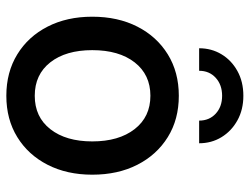

<svg xmlns="http://www.w3.org/2000/svg" viewBox="-110 -658 781 600"><g transform="rotate(90 280.0 -358.5)"><path d="M279.8 11.7Q206.1 11.7 150.4 -22.5Q94.7 -56.6 63.7 -117.2Q32.7 -177.7 32.7 -256.8Q32.7 -336.9 63.7 -397.7Q94.7 -458.5 150.4 -492.9Q206.1 -527.3 279.8 -527.3Q353.5 -527.3 408.9 -492.9Q464.4 -458.5 495.4 -397.7Q526.4 -336.9 526.4 -256.8Q526.4 -177.7 495.4 -117.2Q464.4 -56.6 408.9 -22.5Q353.5 11.7 279.8 11.7ZM279.8 -77.1Q346.2 -77.1 384.3 -126Q422.4 -174.8 422.4 -256.8Q422.4 -339.8 384 -389.2Q345.7 -438.5 279.8 -438.5Q213.9 -438.5 175.5 -389.4Q137.2 -340.3 137.2 -256.8Q137.2 -174.3 175.3 -125.7Q213.4 -77.1 279.8 -77.1ZM279.8 -729Q323.2 -729 356.7 -710.4Q390.1 -691.9 409.2 -660.6Q428.2 -629.4 428.2 -590.8H357.4Q357.4 -622.6 335.7 -642.6Q314 -662.6 279.8 -662.6Q245.6 -662.6 223.6 -642.6Q201.7 -622.6 201.7 -590.8H131.3Q131.3 -629.4 150.1 -660.6Q168.9 -691.9 202.4 -710.4Q235.8 -729 279.8 -729Z"/></g></svg>

Font: Inter Display Medium
Style: Regular
Weight: 500
Designer: Rasmus Andersson
Foundry: rsms
Version: Version 4.001;git-9221beed3